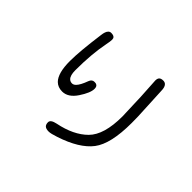

<svg xmlns="http://www.w3.org/2000/svg" viewBox="-171 -1013 1343 1343"><g transform="rotate(45 500.0 -341.5)"><path d="M756.8 -751Q735.8 -751 726.3 -741.5Q716.8 -731.9 716.8 -711.9L725.6 -561L732.4 -372.1Q732.4 -189.5 656.7 -113.8Q581.5 -38.6 442.9 -10.7Q392.6 -0.5 392.6 25.4Q392.6 45.9 402.8 56.6Q415 68.4 441.4 68.4Q462.9 68.4 510.7 52.2Q675.8 -2 743.2 -90.1Q810.5 -178.2 810.5 -384.8L809.6 -449.2L797.9 -690.4Q797.4 -727.1 782.7 -741.2Q773.4 -751 756.8 -751ZM422.4 -404.3Q399.4 -404.3 389.2 -377.4Q368.2 -319.8 346.7 -298.3Q333.5 -285.2 319.3 -285.2Q301.3 -285.2 290 -296.9Q270.5 -315.9 270.5 -367.2Q270.5 -526.9 294.9 -649.9Q301.8 -682.1 301.8 -700.2Q301.8 -713.4 294.9 -720.2Q285.6 -729.5 263.7 -729.5Q251 -729.5 242.7 -720.7Q228 -706.5 223.6 -668Q198.2 -481 198.2 -385.7Q198.2 -266.6 242.2 -222.2Q268.6 -196.3 310.5 -196.3Q369.1 -196.3 413.6 -263.2Q458 -330.1 458 -370.1Q458 -392.1 445.3 -399.4Q439.9 -402.8 434.3 -403.6Q428.7 -404.3 422.4 -404.3Z"/></g></svg>

Font: YuPearl-Light
Style: Light
Weight: 300
Designer: Max Yao
Foundry: Max-Everyday
Version: Version 1.011; ttfautohint (v1.8.3)